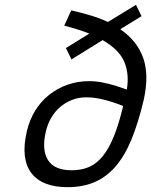

<svg xmlns="http://www.w3.org/2000/svg" viewBox="-20 -766 626 795"><path d="M253 -567 350 -627Q327 -636 301.5 -644Q276 -652 246 -660L275 -723Q319 -713 357 -701.5Q395 -690 427 -675L543 -746L566 -699L478 -645Q548 -597 573 -526Q598 -455 575 -352Q552 -255 523.5 -186.5Q495 -118 456.5 -74.5Q418 -31 369.5 -11Q321 9 260 9Q154 9 109.5 -50Q65 -109 91 -222Q102 -269 125.5 -307.5Q149 -346 183 -373Q217 -400 259 -415Q301 -430 349 -430Q377 -430 404.5 -424.5Q432 -419 455 -412Q481 -404 505 -395Q516 -458 495 -509Q474 -560 405 -600L276 -520ZM337 -363Q305 -363 277.5 -352Q250 -341 228.5 -322.5Q207 -304 192 -278Q177 -252 170 -222Q152 -146 178.5 -103.5Q205 -61 277 -61Q317 -61 348.5 -74.5Q380 -88 405.5 -119.5Q431 -151 451.5 -201.5Q472 -252 490 -327Q466 -337 440 -345Q418 -352 391 -357.5Q364 -363 337 -363Z"/></svg>

Font: Panefresco 400wt
Style: Italic
Weight: 400
Foundry: Campivisivi & Chank Co
Version: Version 1.001